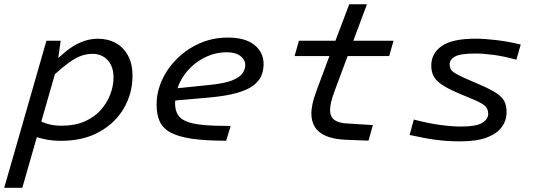

<svg xmlns="http://www.w3.org/2000/svg" viewBox="-61 -658 2537 908"><path d="M-41 230 158.6 -465.3H225.8L211.3 -359.8V-351.5L44.6 230ZM107.4 -98.4Q130.5 -82.4 161.1 -72.9Q191.7 -63.4 230 -63.4Q292.7 -63.4 338.9 -83.6Q385.2 -103.8 415.2 -137.5Q445.3 -171.1 460.5 -211.5Q475.8 -251.8 475.8 -291.4Q475.8 -344.3 447.8 -373.9Q419.8 -403.5 376.2 -403.5Q355.6 -403.5 335.5 -398.1Q315.3 -392.7 290.9 -378.7Q266.5 -364.6 234 -337.9Q201.6 -311.1 156.9 -268.3L182.1 -351.3Q247.3 -419.5 298.4 -447.1Q349.5 -474.8 402 -474.8Q450 -474.8 486.8 -454.3Q523.6 -433.8 544.6 -394.9Q565.7 -356 565.7 -300Q565.7 -216.1 524.5 -145.7Q483.4 -75.4 407.8 -33.7Q332.2 8 227.5 8Q181 8 140.3 -1.9Q99.6 -11.8 62.9 -29.1Z M1010.9 -410.8Q962.7 -410.8 918.8 -391.6Q875 -372.4 840.8 -339.1Q806.7 -305.8 786.9 -262.5Q767 -219.1 767 -170.8Q767 -138.7 778.7 -117.6Q790.3 -96.5 819.5 -84.3Q848.7 -72 899.8 -67.1Q950.9 -62.3 1029.8 -62.3L1008.5 7.5Q909.6 7.5 845.4 -2.1Q781.3 -11.8 744.8 -31.8Q708.3 -51.9 694 -84.5Q679.6 -117 679.6 -163.3Q679.6 -222.7 705.1 -279.1Q730.6 -335.4 776.6 -380.9Q822.6 -426.3 883.8 -453.3Q944.9 -480.3 1016.4 -480.3Q1098.7 -480.3 1142.2 -445.4Q1185.6 -410.5 1185.6 -354.9Q1185.6 -324.4 1174.4 -298.5Q1163.1 -272.6 1135.3 -252.3Q1107.5 -232 1058 -218.1Q1008.5 -204.3 933.1 -197.2L724 -178.8L742.3 -237L931 -256.4Q998.8 -263.1 1035.1 -277.2Q1071.5 -291.2 1085.2 -310.5Q1098.9 -329.7 1098.9 -350.3Q1098.9 -375.4 1076.2 -393.1Q1053.5 -410.8 1010.9 -410.8Z M1522 -229.3Q1508.5 -192.9 1504.2 -171.7Q1499.9 -150.6 1499.9 -138.3Q1499.9 -107.4 1519.4 -91.7Q1539 -76.1 1579.9 -74.1L1702.4 -66.5L1681.9 7.1L1576 3.1Q1519.2 0.8 1482.5 -14.3Q1445.8 -29.3 1428.6 -56.7Q1411.4 -84.1 1411.4 -122.5Q1411.4 -138.4 1416.4 -164.4Q1421.5 -190.5 1439.4 -238.8L1497 -393H1332.2L1352.7 -465.3H1525.3L1590.6 -637.9H1674.3L1610 -465.3H1800.1L1779.6 -393H1583Z M2334.7 -127.3Q2334.7 -88.1 2311.6 -56.6Q2288.5 -25.2 2240.4 -7.3Q2192.3 10.5 2115.7 10.5Q2055.1 10.5 2000.8 3.3Q1946.5 -3.9 1876.2 -19.8L1896 -92.6Q1962.4 -75.1 2018.7 -67.4Q2074.9 -59.6 2119.3 -59.6Q2192.2 -59.6 2220 -77.2Q2247.8 -94.8 2247.8 -119.7Q2247.8 -141.6 2234.2 -155.6Q2220.6 -169.7 2176.6 -188L2110.6 -215.6Q2055.1 -239.1 2026.7 -259Q1998.3 -278.9 1988.4 -299.9Q1978.5 -321 1978.5 -347.7Q1978.5 -404.9 2027.6 -440Q2076.7 -475.1 2189.7 -475.1Q2230.9 -475.1 2288 -468.2Q2345 -461.2 2401.6 -447.4L2381 -375.6Q2322.4 -391.8 2273.8 -398.4Q2225.2 -404.9 2188.2 -404.9Q2115.9 -404.9 2090.8 -390.7Q2065.7 -376.5 2065.7 -354.3Q2065.7 -339.8 2071.2 -330.2Q2076.8 -320.5 2091.9 -311.4Q2107 -302.2 2136 -289L2201 -260.7Q2256.8 -237.2 2285.3 -218.4Q2313.8 -199.5 2324.3 -179Q2334.7 -158.5 2334.7 -127.3Z"/></svg>

Font: Intel One Mono Light
Style: Italic
Weight: 300
Italic angle: -16°
Monospace: yes
Designer: Fred Shallcrass
Foundry: Frere-Jones Type LLC
Version: Version 1.004